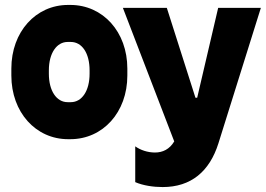

<svg xmlns="http://www.w3.org/2000/svg" viewBox="-20 -552 1077 778"><path d="M256 12H265C397 12 496 -97 496 -246V-274C496 -423 397 -532 265 -532H256C125 -532 26 -423 26 -274V-246C26 -97 125 12 256 12ZM639 206C754 206 829 143 865 29L1037 -520H864L779 -156H772L656 -520H478L686 21C667 53 639 66 608 66C578 66 549 56 528 41V186C560 200 602 206 639 206ZM254 -138C209 -138 178 -184 178 -253V-267C178 -337 210 -382 254 -382H267C312 -382 343 -337 343 -267V-253C343 -184 312 -138 267 -138Z"/></svg>

Font: Fixel Text ExtraBold
Style: Regular
Weight: 800
Width: 4
Designer: AlfaBravo + MacPaw
Foundry: Kyrylo Tkachov, Marchela Mozhyna, Serhii Makarenko, Maria Weinstein, Zakhar Kryvoshyya
Version: Version 1.211